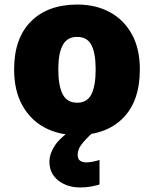

<svg xmlns="http://www.w3.org/2000/svg" viewBox="-20 -583 677 843"><path d="M594 -278Q594 -139 520 -64.5Q446 10 317 10Q237 10 175 -23.5Q113 -57 77.5 -121.5Q42 -186 42 -278Q42 -415 116 -489Q190 -563 320 -563Q400 -563 461.5 -530Q523 -497 558.5 -433.5Q594 -370 594 -278ZM236 -278Q236 -207 255 -169.5Q274 -132 319 -132Q363 -132 381.5 -169.5Q400 -207 400 -278Q400 -349 381.5 -385Q363 -421 318 -421Q275 -421 255.5 -385Q236 -349 236 -278ZM321 97Q321 115 331.5 122.5Q342 130 359 130Q372 130 389.5 126.5Q407 123 417 119V227Q401 232 380 236Q359 240 332 240Q275 240 236 209.5Q197 179 197 127Q197 93 220.5 56.5Q244 20 311 -25L386 0Q352 32 336.5 53Q321 74 321 97Z"/></svg>

Font: Noto Sans Black
Style: Regular
Weight: 900
Designer: Monotype Design Team
Foundry: Monotype Imaging Inc.
Version: Version 2.007